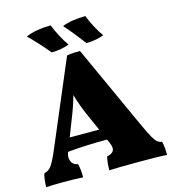

<svg xmlns="http://www.w3.org/2000/svg" viewBox="-124 -965 965 1070"><g transform="rotate(-15 358.5 -429.5)"><path d="M707 3Q667 0 550 0Q412 0 374 3Q374 -43 382 -75Q404 -80 414 -89Q424 -98 424 -112Q424 -126 413 -151L406 -166Q275 -166 179 -156L177 -152Q172 -139 172 -126Q172 -107 182.5 -93Q193 -79 215 -75Q223 -41 223 3Q189 0 106 0Q40 0 10 3Q10 -44 20 -75Q44 -80 59.5 -99.5Q75 -119 100 -176L312 -676Q330 -680 348.5 -681Q367 -682 388 -682L610 -195Q634 -143 648 -118.5Q662 -94 672.5 -85.5Q683 -77 699 -75Q707 -48 707 3ZM378 -231 340 -316Q307 -389 289 -454Q271 -389 241 -316L208 -231ZM123 -836Q150 -849 189 -855.5Q228 -862 267 -862Q278 -833 297 -796.5Q316 -760 336 -733Q287 -715 234 -715Q173 -788 123 -836ZM333 -840Q358 -851 394.5 -856.5Q431 -862 467 -862Q478 -833 497 -796.5Q516 -760 536 -733Q487 -715 434 -715Q375 -794 333 -840Z"/></g></svg>

Font: Vollkorn SC Black
Style: Regular
Weight: 900
Designer: Friedrich Althausen
Foundry: Friedrich Althausen
Version: Version 4.015